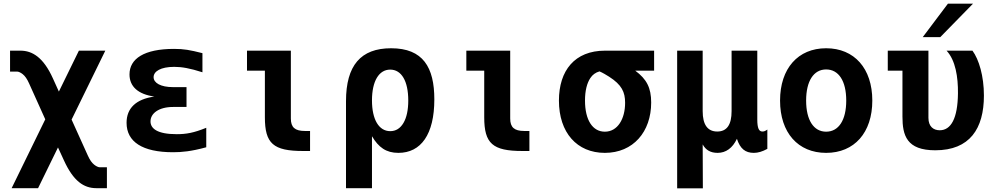

<svg xmlns="http://www.w3.org/2000/svg" viewBox="-20 -825 5458 1054"><path d="M43.9 208H189L298.3 -15.6L331.1 55.7C382.8 168.9 439.5 208 509.3 208H566.9V93.3H527.8C519 93.3 506.8 86.9 497.1 79.1C483.9 68.4 473.6 54.2 461.9 28.3L373 -168.5L558.1 -546.9H413.1L303.2 -322.3L270.5 -394.5C218.3 -510.3 157.2 -546.9 92.3 -546.9H35.2V-432.1H73.7C82.5 -432.1 94.7 -425.8 104.5 -418C117.7 -407.7 128.9 -391.1 139.6 -367.2L228.5 -169.9Z M930.2 10.7C977.1 10.7 1028.8 6.3 1112.3 -16.6V-123.5C1043.9 -95.7 1002 -88.4 950.2 -88.4C842.8 -88.4 806.2 -119.6 806.2 -158.7C806.2 -202.1 851.1 -237.8 930.2 -237.8H1003.9V-346.7H930.2C862.3 -346.7 823.2 -369.6 823.2 -401.4C823.2 -433.1 861.8 -458 936.5 -458C978 -458 1022.9 -450.2 1091.3 -428.2V-533.2C1021.5 -550.8 989.7 -556.6 935.5 -556.6C771.5 -556.6 690.9 -502.9 690.9 -416.5C690.9 -350.6 737.3 -307.6 827.1 -294.9C726.6 -280.8 674.8 -231 674.8 -150.9C674.8 -46.9 761.2 10.7 930.2 10.7Z M1644 3.9H1682.1V-106H1653.8C1599.1 -106 1576.7 -126 1576.7 -174.3V-546.9H1335.9V-437H1434.1V-181.2C1434.1 -37.1 1480 3.9 1644 3.9Z M1879.4 208H2022V-77.1C2058.1 -16.1 2099.6 14.2 2167 14.2C2291 14.2 2364.3 -87.4 2364.3 -279.3C2364.3 -455.6 2302.2 -560.1 2127 -560.1C1960.4 -560.1 1879.4 -465.8 1879.4 -269.5ZM2122.1 -105C2060.1 -105 2022 -168.5 2022 -273.9C2022 -379.4 2060.1 -442.9 2122.1 -442.9C2184.1 -442.9 2221.2 -379.9 2221.2 -273.4C2221.2 -221.7 2212.4 -179.7 2194.8 -149.9C2177.2 -120.1 2152.8 -105 2122.1 -105Z M2848.1 3.9H2886.2V-106H2857.9C2803.2 -106 2780.8 -126 2780.8 -174.3V-546.9H2540V-437H2638.2V-181.2C2638.2 -37.1 2684.1 3.9 2848.1 3.9Z M3300.3 14.2C3456.1 14.2 3554.7 -101.6 3554.7 -262.2C3554.7 -343.3 3529.8 -390.6 3467.3 -437H3570.8V-546.9H3301.3C3134.8 -546.9 3048.3 -437.5 3048.3 -272.9C3048.3 -96.7 3147.5 14.2 3300.3 14.2ZM3300.3 -102.1C3233.4 -102.1 3191.4 -165.5 3191.4 -272.9C3191.4 -327.1 3202.1 -368.7 3220.7 -396.5C3232.9 -415 3249 -426.8 3271 -433.1C3287.1 -426.3 3309.6 -413.1 3323.2 -404.3C3393.6 -359.4 3411.6 -319.3 3411.6 -260.7C3411.6 -172.9 3371.1 -102.1 3300.3 -102.1Z M3697.3 209H3838.4L3837.4 -32.2C3854.5 -1 3880.9 14.2 3919.4 14.2C3964.8 14.2 4001.5 -12.2 4025.4 -63C4043 -8.8 4071.3 14.2 4118.2 14.2C4141.1 14.2 4164.6 7.3 4192.4 -7.8V-113.8C4182.6 -106.4 4174.8 -103 4165.5 -103C4155.3 -103 4148.4 -107.9 4144 -118.2C4139.6 -128.4 4137.2 -145 4137.2 -168V-546.9H3996.1V-214.8C3996.1 -140.1 3970.2 -103 3917.5 -103C3864.3 -103 3837.4 -140.6 3837.4 -214.8V-546.9H3697.3Z M4515.1 14.2C4669.9 14.2 4768.6 -96.7 4768.6 -272.9C4768.6 -449.2 4669.9 -560.1 4515.1 -560.1C4360.8 -560.1 4262.2 -449.2 4262.2 -272.9C4262.2 -96.7 4360.8 14.2 4515.1 14.2ZM4515.1 -102.1C4446.8 -102.1 4405.3 -165.5 4405.3 -272.9C4405.3 -380.4 4446.8 -443.8 4515.1 -443.8C4584 -443.8 4625.5 -380.4 4625.5 -272.9C4625.5 -165.5 4584 -102.1 4515.1 -102.1Z M5045.4 -621.1H5141.6L5321.3 -804.7H5183.6ZM5114.3 0C5303.7 0 5381.3 -118.7 5381.3 -300.3C5381.3 -407.7 5354 -498.5 5318.4 -546.9H5176.3C5225.6 -493.7 5239.7 -401.9 5238.8 -312.5C5237.3 -174.3 5200.2 -109.9 5138.7 -109.9C5104.5 -109.9 5076.7 -129.9 5076.7 -178.2V-546.9H4853.5V-437H4934.1V-185.1C4934.1 -81.5 4957 0 5114.3 0Z"/></svg>

Font: Hack
Style: Bold
Weight: 700
Monospace: yes
Designer: Christopher Simpkins
Foundry: Christopher Simpkins
Version: Version 2.010